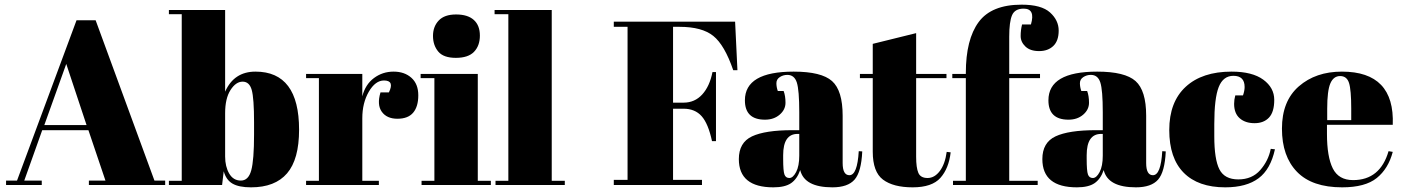

<svg xmlns="http://www.w3.org/2000/svg" viewBox="-20 -793 6016 823"><path d="M432 -19 359 -235H161L84 -19H159V0H6V-19H53L308 -706H390L642 -19H688V0H361V-19ZM264 -519 170 -257H351Z M945 -308V-122Q945 -79 962.5 -49Q980 -19 1012.5 -19Q1045 -19 1057 -63Q1069 -107 1069 -217V-269Q1069 -372 1059 -407.5Q1049 -443 1020 -443Q991 -443 968 -407Q945 -371 945 -308ZM945 -750V-400Q983 -486 1075 -486Q1262 -486 1262 -237Q1262 -110 1210.5 -50Q1159 10 1056 10Q1004 10 976.5 -6Q949 -22 939 -59L932 0H704V-18H759V-732H704V-750Z M1626 -448Q1589 -448 1561 -400Q1533 -352 1533 -286V-18H1604V0H1292V-18H1347V-458H1292V-476H1533V-380Q1546 -431 1583 -458.5Q1620 -486 1667 -486Q1714 -486 1743.5 -459.5Q1773 -433 1773 -384.5Q1773 -336 1751 -310Q1729 -284 1683.5 -284Q1638 -284 1616.5 -314Q1595 -344 1611 -397H1647Q1672 -448 1626 -448Z M1934 -545Q1881 -545 1858.5 -572Q1836 -599 1836 -639Q1836 -679 1860.5 -705Q1885 -731 1935 -731Q1985 -731 2011 -707.5Q2037 -684 2037 -640.5Q2037 -597 2012 -571Q1987 -545 1934 -545ZM1783 -476H2028V-18H2084V0H1787V-18H1842V-458H1783Z M2100 -750H2345V-18H2401V0H2104V-18H2159V-732H2100Z M2611 -700H3131L3141 -492H3123Q3086 -600 3037.5 -639Q2989 -678 2893 -678H2865V-353H2910Q2958 -353 2990 -388Q3022 -423 3034 -484H3049V-188H3032Q3016 -263 2987.5 -295Q2959 -327 2910 -327H2865V-22H2989V0H2611V-22H2670V-678H2611Z M3377 -235H3406V-312Q3406 -407 3395.5 -439.5Q3385 -472 3355 -472Q3337 -472 3322.5 -462.5Q3308 -453 3308 -436.5Q3308 -420 3314 -403H3339Q3347 -382 3347 -352.5Q3347 -323 3322 -301.5Q3297 -280 3259 -280Q3173 -280 3173 -363Q3173 -486 3382 -486Q3501 -486 3546.5 -445.5Q3592 -405 3592 -297V-94Q3592 -42 3621 -42Q3655 -42 3661 -145L3676 -144Q3672 -56 3643 -23Q3614 10 3548 10Q3428 10 3410 -64Q3397 -26 3371 -8Q3345 10 3295 10Q3147 10 3147 -111Q3147 -182 3203.5 -208.5Q3260 -235 3377 -235ZM3406 -126V-219H3399Q3337 -219 3337 -128V-112Q3337 -60 3342.5 -45Q3348 -30 3363.5 -30Q3379 -30 3392.5 -55.5Q3406 -81 3406 -126Z M3721 -143V-458H3666V-476H3721V-605L3907 -651V-476H4037V-458H3907V-121Q3907 -74 3916.5 -52Q3926 -30 3956 -30Q3986 -30 4008.5 -60Q4031 -90 4038 -142L4055 -140Q4047 -71 4011 -30.5Q3975 10 3892 10Q3809 10 3765 -23Q3721 -56 3721 -143Z M4368 -756Q4330 -756 4318 -727.5Q4306 -699 4306 -636V-476H4438V-458H4306V-18H4428V0H4065V-18H4120V-458H4062V-476H4120V-480Q4120 -624 4175 -698.5Q4230 -773 4359 -773Q4444 -773 4481 -739.5Q4518 -706 4518 -662Q4518 -618 4495 -596Q4472 -574 4434 -574Q4396 -574 4375.5 -593.5Q4355 -613 4355 -638.5Q4355 -664 4361 -688H4399Q4419 -756 4368 -756Z M4678 -235H4707V-312Q4707 -407 4696.5 -439.5Q4686 -472 4656 -472Q4638 -472 4623.5 -462.5Q4609 -453 4609 -436.5Q4609 -420 4615 -403H4640Q4648 -382 4648 -352.5Q4648 -323 4623 -301.5Q4598 -280 4560 -280Q4474 -280 4474 -363Q4474 -486 4683 -486Q4802 -486 4847.5 -445.5Q4893 -405 4893 -297V-94Q4893 -42 4922 -42Q4956 -42 4962 -145L4977 -144Q4973 -56 4944 -23Q4915 10 4849 10Q4729 10 4711 -64Q4698 -26 4672 -8Q4646 10 4596 10Q4448 10 4448 -111Q4448 -182 4504.5 -208.5Q4561 -235 4678 -235ZM4707 -126V-219H4700Q4638 -219 4638 -128V-112Q4638 -60 4643.5 -45Q4649 -30 4664.5 -30Q4680 -30 4693.5 -55.5Q4707 -81 4707 -126Z M5267 -468Q5223 -468 5204 -420Q5185 -372 5185 -261V-209Q5185 -110 5207 -67Q5229 -24 5288 -24Q5347 -24 5382 -64Q5417 -104 5427 -155L5445 -153Q5426 -67 5375 -29Q5323 10 5232 10Q5116 10 5054 -52.5Q4992 -115 4992 -235.5Q4992 -356 5062.5 -421Q5133 -486 5259 -486Q5348 -486 5395 -451.5Q5442 -417 5442 -365Q5442 -313 5419.5 -289Q5397 -265 5357.5 -265Q5318 -265 5294 -286Q5270 -307 5270 -348Q5270 -366 5275 -384H5308Q5315 -404 5315 -420Q5315 -468 5267 -468Z M5732 -486Q5959 -486 5950 -258H5668V-219Q5668 -121 5693 -71Q5718 -21 5780 -21Q5896 -21 5932 -145L5950 -142Q5931 -70 5881.5 -30Q5832 10 5733 10Q5604 10 5539.5 -56.5Q5475 -123 5475 -241.5Q5475 -360 5547.5 -423Q5620 -486 5732 -486ZM5669 -278H5772V-327Q5772 -408 5762.5 -437.5Q5753 -467 5724.5 -467Q5696 -467 5682.5 -435.5Q5669 -404 5669 -327Z"/></svg>

Font: Abril Fatface
Style: Regular
Weight: 400
Designer: Veronika Burian, Jos Scaglione
Foundry: TypeTogether
Version: Version 1.001